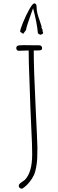

<svg xmlns="http://www.w3.org/2000/svg" viewBox="-20 -1028 343 1145"><path d="M237.3 -833Q237.3 -835 233.4 -843.8L234.4 -849.1L227.1 -863.8L228 -870.1Q223.6 -884.3 216.3 -906.2Q207 -931.2 202.6 -949.7Q198.2 -968.3 198.2 -986.8Q198.2 -1007.8 184.1 -1007.8Q174.8 -1007.8 155 -972.7Q135.3 -937.5 117.9 -895.5Q100.6 -853.5 100.1 -838.9L118.2 -826.2L135.3 -849.1Q136.2 -859.4 144 -883.3Q150.9 -904.8 161.9 -936Q172.9 -967.3 177.2 -979Q200.7 -892.1 206.1 -829.1L219.2 -820.8Q237.3 -823.7 237.3 -833ZM112.8 97.2Q138.2 80.1 154.8 59.1Q171.9 38.1 181.4 17.8Q190.9 -2.4 195.8 -31.2Q200.7 -58.6 201.9 -82Q203.1 -105.5 203.1 -148.9Q203.1 -173.3 192.4 -389.6Q181.2 -615.2 181.2 -727.1H203.6Q220.2 -727.1 225.6 -729.7Q231 -732.4 231 -742.2Q231 -748.5 226.3 -753.2Q221.7 -757.8 214.8 -757.8Q181.6 -757.8 161.6 -758.3L123.5 -758.8Q94.2 -758.8 85.9 -755.4Q77.1 -752 77.1 -740.2Q77.1 -734.4 81.1 -729.7Q85 -725.1 90.8 -725.1L120.6 -726.1L150.9 -727.1Q150.9 -658.2 155.8 -546.4L156.2 -534.7Q161.1 -388.7 161.1 -391.1Q162.1 -351.6 167 -255.9Q171.9 -164.6 171.9 -107.9Q171.9 1 127.9 44.9Q124.5 48.3 115.7 53.7Q104.5 61 98.4 66.9Q92.3 72.8 91.8 78.1Q91.8 97.2 112.8 97.2Z"/></svg>

Font: Amatica SC
Style: Regular
Weight: 400
Version: Version 2.000